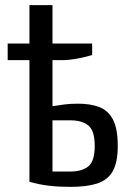

<svg xmlns="http://www.w3.org/2000/svg" viewBox="-20 -720 520 750"><path d="M255 10Q210 10 171.5 5.5Q133 1 95 -10V-700H185V-305Q208 -309 231.5 -312Q255 -315 285 -315Q333 -315 367.5 -302Q402 -289 421 -253.5Q440 -218 440 -150Q440 -85 420 -50.5Q400 -16 359 -3Q318 10 255 10ZM185 -50H255Q300 -50 325 -70Q350 -90 350 -150Q350 -210 325 -230Q300 -250 255 -250H185ZM10 -485V-550H340V-505Q318 -498 284 -491.5Q250 -485 220 -485Z"/></svg>

Font: Cuprum
Style: Regular
Weight: 400
Designer: Jovanny Lemonad
Foundry: Jovanny Lemonad
Version: Version 3.000